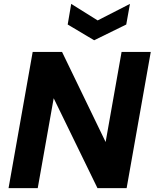

<svg xmlns="http://www.w3.org/2000/svg" viewBox="-20 -967 795 987"><path d="M24 0 148 -700H299L523 -237L605 -700H755L631 0H481L256 -462L174 0ZM648 -947 629 -841 464 -760 328 -841 346 -947 482 -862Z"/></svg>

Font: DM Sans 12pt Black
Style: Italic
Weight: 900
Italic angle: -10°
Version: Version 4.004;gftools[0.9.30]